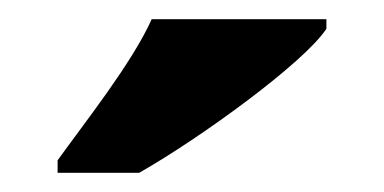

<svg xmlns="http://www.w3.org/2000/svg" viewBox="-20 -786 400 200"><path d="M40 -619V-606H125C190 -643 297 -721 320 -756V-766H138C118 -721 68 -658 40 -619Z"/></svg>

Font: Noto Serif Tamil SemiCondensed Black
Style: Italic
Weight: 900
Width: 4
Italic angle: -12°
Designer: Indian Type Foundry, Tom Grace, and the Monotype Design Team
Foundry: Monotype Imaging Inc.
Version: Version 2.003